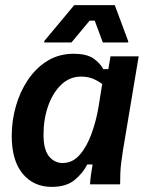

<svg xmlns="http://www.w3.org/2000/svg" viewBox="-20 -720 584 750"><path d="M182.5 10Q110.8 10 68.3 -41.7Q25.8 -93.3 25.8 -189.2Q25.8 -247.5 41.7 -304.2Q57.5 -360.8 88.8 -407.5Q120 -454.2 165 -482.1Q210 -510 268.3 -510Q317.5 -510 344.2 -492.1Q370.8 -474.2 383.3 -450H403.3L411.7 -500H521.7L460 -130.8Q456.7 -109.2 453.8 -86.7Q450.8 -64.2 450 -42.1Q449.2 -20 449.2 0H331.7Q332.5 -16.7 335.4 -37.9Q338.3 -59.2 341.7 -77.5H320.8Q305 -45 272.1 -17.5Q239.2 10 182.5 10ZM225 -83.3Q263.3 -83.3 290.8 -114.6Q318.3 -145.8 336.7 -195.4Q355 -245 364.2 -298.3L379.2 -391.7Q363.3 -404.2 342.9 -412.5Q322.5 -420.8 296.7 -420.8Q252.5 -420.8 219.6 -389.6Q186.7 -358.3 168.3 -306.7Q150 -255 150 -194.2Q150 -135.8 171.2 -109.6Q192.5 -83.3 225 -83.3ZM152.5 -554.2V-559.2L270 -700H428.3L480.8 -559.2V-554.2H381.7L350 -639.2H330L259.2 -554.2Z"/></svg>

Font: Familjen Grotesk SemiBold
Style: Italic
Weight: 600
Italic angle: -9.46201°
Designer: Anders Wikstroem, Jonas Baeckman, Matilda Gysing, Kristian Moeller
Foundry: Familjen STHLM AB
Version: Version 2.002